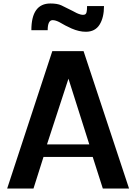

<svg xmlns="http://www.w3.org/2000/svg" viewBox="-20 -1077 779 1097"><path d="M21 0ZM457.5 -784.7 717.3 0H567.4L509.8 -180.2H228.5L171.4 0H21L278.8 -784.7ZM248.5 -252H490.2L371.1 -627.4ZM574.2 -1042.5Q574.2 -976.6 548.8 -936Q523.4 -895.5 470.2 -895.5Q432.1 -895.5 389.2 -914.1Q353 -930.2 317.9 -951.2Q296.4 -961.9 280.8 -961.9Q252.4 -961.9 252.4 -904.3H159.2Q159.2 -1057.1 268.1 -1057.1Q307.6 -1057.1 330.1 -1046.6Q352.5 -1036.1 373 -1025.4L396.5 -1013.7Q397.9 -1013.2 406.7 -1008.3Q415.5 -1003.4 418.9 -1002Q422.4 -1000.5 429.7 -997.6Q443.4 -992.2 453.4 -992.2Q463.4 -992.2 468 -995.8Q472.7 -999.5 474.6 -1007.3Q477.5 -1019 477.5 -1042.5Z"/></svg>

Font: Dhyana
Style: Bold
Weight: 700
Foundry: Vernon Adams
Version: Version 1.002; ttfautohint (v0.8.51-6076)